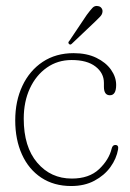

<svg xmlns="http://www.w3.org/2000/svg" viewBox="-20 -613 434 643"><path d="M369 -328.5Q369 -294 348 -294Q328 -294 328 -322.5V-335.5Q328 -368.5 299.8 -390.2Q271.5 -412 220 -412Q173 -412 136.8 -386.5Q100.5 -361 80 -316.8Q59.5 -272.5 59.5 -215.5Q59.5 -121 104.8 -68Q150 -15 220.5 -15Q278.5 -15 311.8 -46.5Q345 -78 354 -115.5Q357 -127.5 366 -127.5Q378 -127.5 375.5 -113Q370 -81.5 349.8 -53.5Q329.5 -25.5 296.2 -7.8Q263 10 218.5 10Q160.5 10 118.2 -18Q76 -46 53.5 -95.8Q31 -145.5 31 -210Q31 -274.5 55 -325.5Q79 -376.5 123 -405.8Q167 -435 226.5 -435Q270.5 -435 302.5 -419.5Q334.5 -404 351.8 -379.5Q369 -355 369 -328.5ZM270.5 -563Q282 -578.5 289.8 -586.8Q297.5 -595 308.5 -592.5Q316 -591.5 320.2 -585.5Q324.5 -579.5 323 -572Q322 -564 314.8 -556.8Q307.5 -549.5 299 -541L220.5 -466.5Q215.5 -461.5 211.5 -465.5Q206 -470 212.5 -476.5Z"/></svg>

Font: Fraunces 144pt SuperSoft Thin
Style: Regular
Weight: 100
Version: Version 1.000;[0bf87f6ff]